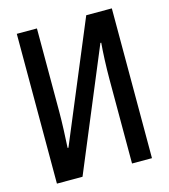

<svg xmlns="http://www.w3.org/2000/svg" viewBox="-107 -799 778 884"><g transform="rotate(-15 281.5 -357.0)"><path d="M55 0H177L416 -574H420C416 -530 413 -460 413 -403V0H508V-714H386L149 -146H145C148 -197 151 -266 151 -315V-714H55Z"/></g></svg>

Font: Noto Sans Mono SemiCondensed Medium
Style: Regular
Weight: 500
Width: 4
Designer: Monotype Design Team
Foundry: Monotype Imaging Inc.
Version: Version 2.014